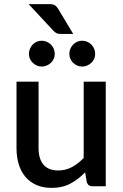

<svg xmlns="http://www.w3.org/2000/svg" viewBox="-20 -908 601 936"><path d="M168 -510H60.5V-185.5C60.5 -156.8 64.2 -130.6 71.5 -106.8C78.8 -82.9 89.8 -62.5 104.2 -45.5C118.8 -28.5 136.7 -15.3 158 -6C179.3 3.3 204 8 232 8C266.7 8 297.1 1 323.2 -13C349.4 -27 373.3 -45.3 395 -68L403 -20.5C407 -6.8 416.2 0 430.5 0H495.5V-510H388V-138C370 -119 350.7 -104.1 330.2 -93.2C309.7 -82.4 287.7 -77 264 -77C231.7 -77 207.6 -86.5 191.7 -105.5C175.9 -124.5 168 -151.2 168 -185.5ZM247 -645.5C247 -654.2 245.3 -662.4 242 -670.2C238.7 -678.1 234.1 -684.9 228.2 -690.8C222.4 -696.6 215.6 -701.2 207.7 -704.5C199.9 -707.8 191.7 -709.5 183 -709.5C174.7 -709.5 166.7 -707.8 159.2 -704.5C151.7 -701.2 145.2 -696.6 139.5 -690.8C133.8 -684.9 129.3 -678.1 126 -670.2C122.7 -662.4 121 -654.2 121 -645.5C121 -636.8 122.7 -628.8 126 -621.2C129.3 -613.8 133.8 -607.2 139.5 -601.8C145.2 -596.2 151.7 -591.8 159.2 -588.5C166.7 -585.2 174.7 -583.5 183 -583.5C191.7 -583.5 199.9 -585.2 207.7 -588.5C215.6 -591.8 222.4 -596.2 228.2 -601.8C234.1 -607.2 238.7 -613.8 242 -621.2C245.3 -628.8 247 -636.8 247 -645.5ZM444 -645.5C444 -654.2 442.3 -662.4 439 -670.2C435.7 -678.1 431.1 -684.9 425.2 -690.8C419.4 -696.6 412.7 -701.2 405 -704.5C397.3 -707.8 389.2 -709.5 380.5 -709.5C371.8 -709.5 363.7 -707.8 356.2 -704.5C348.7 -701.2 342.2 -696.6 336.5 -690.8C330.8 -684.9 326.3 -678.1 323 -670.2C319.7 -662.4 318 -654.2 318 -645.5C318 -636.8 319.7 -628.8 323 -621.2C326.3 -613.8 330.8 -607.2 336.5 -601.8C342.2 -596.2 348.7 -591.8 356.2 -588.5C363.7 -585.2 371.8 -583.5 380.5 -583.5C389.2 -583.5 397.3 -585.2 405 -588.5C412.7 -591.8 419.4 -596.2 425.2 -601.8C431.1 -607.2 435.7 -613.8 439 -621.2C442.3 -628.8 444 -636.8 444 -645.5ZM220.5 -888H119.5L240 -758.5C245.3 -752.8 250.6 -748.8 255.7 -746.2C260.9 -743.8 267.7 -742.5 276 -742.5H337L264 -864C259.3 -872 254 -878 248 -882C242 -886 232.8 -888 220.5 -888Z"/></svg>

Font: Lato Semibold
Style: Regular
Weight: 600
Designer: Lukasz Dziedzic
Foundry: tyPoland Lukasz Dziedzic
Version: Version 2.006; 2014-01-15